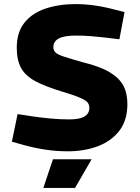

<svg xmlns="http://www.w3.org/2000/svg" viewBox="-20 -730 686 939"><path d="M311 10Q256 10 203 2Q150 -6 99 -20L38 -37L66 -172L145 -160Q180 -155 226.5 -150.5Q273 -146 318 -146Q370 -146 393.5 -160.5Q417 -175 417 -202Q417 -217 409 -228Q401 -239 372.5 -251.5Q344 -264 284 -282Q201 -307 152 -333.5Q103 -360 82.5 -398.5Q62 -437 62 -497Q62 -572 99.5 -619Q137 -666 202.5 -688Q268 -710 350 -710Q396 -710 444.5 -703Q493 -696 541 -683L589 -671L564 -538L488 -547Q461 -550 426.5 -553Q392 -556 350 -556Q295 -556 268 -542Q241 -528 241 -499Q241 -485 250.5 -474.5Q260 -464 291.5 -453.5Q323 -443 387 -425Q469 -405 516 -377Q563 -349 583 -311.5Q603 -274 603 -221Q603 -142 564 -91Q525 -40 459 -15Q393 10 311 10ZM192 189 239 49H428L347 189Z"/></svg>

Font: REM
Style: Bold
Weight: 700
Designer: Octavio Pardo
Foundry: Ashler Design
Version: Version 1.005;gftools[0.9.28]